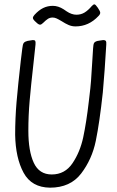

<svg xmlns="http://www.w3.org/2000/svg" viewBox="-20 -857 539 887"><path d="M406 -569 410 -633Q411 -653 415 -659Q419 -665 431 -668Q453 -672 457 -672Q466 -672 469 -667.5Q472 -663 471 -651Q464 -530 455 -430Q440 -291 422.5 -206Q405 -121 355 -55.5Q305 10 211 10Q126 9 89 -59Q52 -127 50 -234Q50 -310 56.5 -386Q63 -462 76 -576Q79 -595 83 -633Q85 -653 90 -659Q95 -665 107 -668Q129 -672 132 -672Q141 -672 143 -667.5Q145 -663 144 -651L135 -567Q123 -461 117 -392Q111 -323 111 -253Q111 -159 136 -105Q161 -51 219 -51Q280 -51 315 -103Q350 -155 364.5 -223Q379 -291 390 -386L394 -420Q401 -473 406 -569ZM179 -751Q171 -743 165 -743Q158 -743 147 -754Q140 -760 136 -765Q132 -770 132 -774Q132 -780 139 -788Q159 -810 179.5 -820Q200 -830 224 -830Q249 -830 274 -814Q277 -812 288 -804.5Q299 -797 310.5 -793Q322 -789 333 -789Q354 -789 370.5 -799Q387 -809 404 -829Q412 -837 415 -837Q419 -837 423 -832.5Q427 -828 432 -821Q443 -805 443 -798Q443 -791 435 -783Q390 -735 329 -735Q312 -735 297 -741.5Q282 -748 265 -759Q250 -768 241 -772Q232 -776 223 -776Q211 -776 201.5 -770Q192 -764 179 -751Z"/></svg>

Font: Farsan
Style: Regular
Weight: 400
Version: Version 1.001g;PS 1.001;hotconv 1.0.86;makeotf.lib2.5.63406 